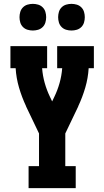

<svg xmlns="http://www.w3.org/2000/svg" viewBox="-20 -974 540 994"><path d="M128 0V-114H182V-283L115 -423V-424Q93 -471 78.5 -520.5Q64 -570 61 -621H34V-735H224V-621H198Q201 -582 211.5 -544.5Q222 -507 239 -472L250 -449L261 -472Q278 -507 288.5 -544.5Q299 -582 302 -621H276V-735H466V-621H439Q436 -570 421.5 -520.5Q407 -471 385 -424V-423L318 -283V-114H372V0ZM350 -816Q336 -816 322.5 -820Q309 -824 299 -834Q289 -844 285 -857.5Q281 -871 281 -885Q281 -899 285 -912.5Q289 -926 299 -936Q309 -946 322.5 -950Q336 -954 350 -954Q364 -954 377.5 -950Q391 -946 401 -936Q411 -926 415 -912.5Q419 -899 419 -885Q419 -871 415 -857.5Q411 -844 401 -834Q391 -824 377.5 -820Q364 -816 350 -816ZM150 -816Q136 -816 122.5 -820Q109 -824 99 -834Q89 -844 85 -857.5Q81 -871 81 -885Q81 -899 85 -912.5Q89 -926 99 -936Q109 -946 122.5 -950Q136 -954 150 -954Q164 -954 177.5 -950Q191 -946 201 -936Q211 -926 215 -912.5Q219 -899 219 -885Q219 -871 215 -857.5Q211 -844 201 -834Q191 -824 177.5 -820Q164 -816 150 -816Z"/></svg>

Font: Iosevka Curly Slab Heavy
Style: Regular
Weight: 900
Monospace: yes
Designer: Belleve Invis
Foundry: Belleve Invis
Version: Version 22.1.2; ttfautohint (v1.8.4)